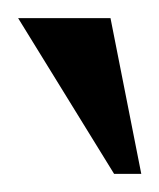

<svg xmlns="http://www.w3.org/2000/svg" viewBox="-20 -740 176 212"><path d="M0 -720H102L136 -548H106Z"/></svg>

Font: Brygada 1918 Medium
Style: Regular
Weight: 500
Designer: Mateusz Machalski | Borys Kosmynka | Przemek Hoffer
Foundry: NIEPODLEGLA 2018
Version: Version 3.006